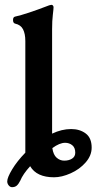

<svg xmlns="http://www.w3.org/2000/svg" viewBox="-20 -725 405 796"><path d="M10 27Q10 11 30.5 -23Q51 -57 85 -92V-555Q85 -585 75.5 -603.5Q66 -622 43 -627Q34 -629 34 -642Q34 -654 42 -656Q88 -666 184 -703Q192 -705 193 -705Q197 -705 199.5 -702Q202 -699 202 -695Q202 -688 199 -663.5Q196 -639 196 -604V-171Q236 -190 275 -190Q311 -190 335.5 -171.5Q360 -153 360 -113Q360 -80 335 -51.5Q310 -23 273 -6.5Q236 10 204 10Q132 10 105 -36Q75 -3 64 24Q57 38 49.5 44.5Q42 51 30 51Q22 51 16 43.5Q10 36 10 27ZM292 -92Q292 -113 279.5 -123Q267 -133 250 -133Q227 -133 197 -111Q201 -83 215 -71Q229 -59 246 -59Q266 -59 279 -67.5Q292 -76 292 -92Z"/></svg>

Font: EB Garamond SemiBold
Style: Regular
Weight: 600
Designer: Georg Duffner and Octavio Pardo
Foundry: Georg Duffner
Version: Version 1.000